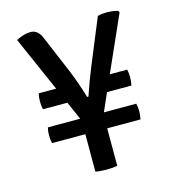

<svg xmlns="http://www.w3.org/2000/svg" viewBox="-99 -726 738 814"><g transform="rotate(-15 270.0 -319.5)"><path d="M75 -164.5Q71 -181 71 -199.5Q71 -218 75 -233.5H217L182 -313H75Q71 -328.5 71 -348Q71 -366.5 75 -383H151.5L45 -625Q79 -643 108 -643Q141 -643 156.5 -603.5L227 -436.5Q249.5 -381 269.5 -315H275Q285 -345 297 -377.2Q309 -409.5 320 -436L402 -635Q412 -638 422.5 -639Q433 -640 442 -640Q467 -640 491 -633.5L495 -626L387 -383H463Q465 -376 466 -367Q467 -358 467 -348.5Q467 -330 463 -313H356L321 -233.5H463Q467 -218 467 -199.5Q467 -181.5 463 -164.5H317V0Q306 2 292.8 3Q279.5 4 269 4Q259 4 245.2 3Q231.5 2 221 0V-164.5Z"/></g></svg>

Font: Signika Negative SC
Style: Regular
Weight: 400
Designer: Anna Giedryś
Foundry: Anna Giedryś
Version: Version 2.000; ttfautohint (v1.8.3) -l 8 -r 50 -G 200 -x 9 -